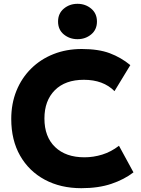

<svg xmlns="http://www.w3.org/2000/svg" viewBox="-20 -972 738 1007"><path d="M406.5 15Q298 15 215 -29.5Q132 -74 85.5 -155.5Q39 -237 39 -348Q39 -428.5 66.2 -495.8Q93.5 -563 143.2 -612.2Q193 -661.5 260.5 -688.2Q328 -715 409 -715Q496.5 -715 555.8 -692.8Q615 -670.5 663.5 -630.5L580.5 -494Q521.5 -553.5 420 -553.5Q322 -553.5 267.5 -498.8Q213 -444 213 -350.5Q213 -254.5 269 -200.8Q325 -147 423 -147Q470 -147 516.2 -161.2Q562.5 -175.5 604 -207.5L680 -68Q631.5 -30.5 564 -7.8Q496.5 15 406.5 15ZM386.5 -766.5Q345.5 -766.5 315 -791.2Q284.5 -816 284.5 -859Q284.5 -901.5 314.8 -926.8Q345 -952 386.5 -952Q428 -952 458.2 -926.8Q488.5 -901.5 488.5 -859Q488.5 -816.5 458.2 -791.5Q428 -766.5 386.5 -766.5Z"/></svg>

Font: Geologica
Style: Bold
Weight: 700
Designer: Sindre Bremnes, Frode Helland
Foundry: Monokrom Skriftforlag AS
Version: Version 1.010; ttfautohint (v1.8.4.7-5d5b);gftools[0.9.28]